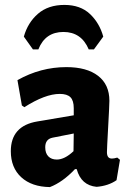

<svg xmlns="http://www.w3.org/2000/svg" viewBox="-20 -751 530 781"><path d="M114 -550 77 -602Q93 -659 134.5 -695Q176 -731 242 -731Q307 -731 346 -694Q385 -657 400 -602L362 -550H341Q311 -621 238 -621Q164 -621 136 -550ZM250 -478Q333 -478 379 -442.5Q425 -407 425 -341Q425 -324 420 -235Q415 -146 415 -132Q415 -106 435 -106Q444 -106 457 -110L468 -101L454 -18Q421 5 373 9Q310 3 292 -63H285Q235 -10 183 10Q109 9 66.5 -30Q24 -69 24 -136Q24 -239 132 -257L280 -282V-311Q280 -342 266.5 -355.5Q253 -369 223 -369Q164 -369 79 -315L69 -322L51 -425Q145 -478 250 -478ZM280 -208 194 -191Q164 -185 164 -152Q164 -128 176.5 -115Q189 -102 211 -102Q243 -102 279 -136Z"/></svg>

Font: Alegreya Sans SC ExtraBold
Style: Regular
Weight: 800
Designer: Juan Pablo del Peral
Foundry: Huerta Tipografica
Version: Version 2.007